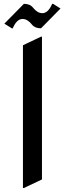

<svg xmlns="http://www.w3.org/2000/svg" viewBox="-20 -945 333 985"><path d="M40.5 -799.8 2.4 -823.7 102.5 -925.3Q133.8 -925.3 148.9 -906.2Q171.9 -877.4 197.3 -877.4Q227.1 -877.4 247.6 -925.3H252.4L290.5 -901.4L190.4 -799.8Q159.2 -799.8 144 -818.8Q121.1 -847.7 95.7 -847.7Q65.9 -847.7 45.4 -799.8ZM97.7 19.5V-712.9L190.4 -756.8H195.3V-24.4L102.5 19.5Z"/></svg>

Font: Nova Cut
Style: Book
Weight: 400
Version: Version 2.000